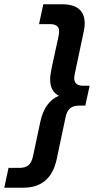

<svg xmlns="http://www.w3.org/2000/svg" viewBox="-54 -751 465 900"><path d="M-34 129 -14 36H37Q65 36 80 23Q95 10 101 -20L135 -180Q155 -274 222 -302Q181 -323 181 -380Q181 -390 183 -403Q185 -416 188 -432L220 -579Q223 -594 223 -605Q223 -638 180 -638H129L149 -731H237Q343 -731 343 -641Q343 -620 337 -596L297 -407Q295 -397 294.5 -392Q294 -387 294 -384Q294 -349 337 -349H366L346 -256H317Q289 -256 274 -243Q259 -230 253 -200L212 -6Q184 129 54 129Z"/></svg>

Font: Wix Madefor Text SemiBold
Style: Italic
Weight: 600
Italic angle: -12°
Designer: Dalton Maag Ltd
Foundry: Dalton Maag Ltd
Version: Version 3.100